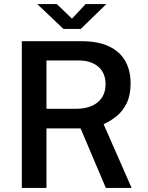

<svg xmlns="http://www.w3.org/2000/svg" viewBox="-20 -926 727 946"><path d="M628.5 0H501.5L377 -293.5H209V0H87.5V-723H381Q464 -723 517.8 -697.2Q571.5 -671.5 597.5 -624.8Q623.5 -578 623.5 -515.5Q623.5 -457.5 604.5 -418.2Q585.5 -379 555.2 -354.2Q525 -329.5 490.5 -314ZM353.5 -390Q422.5 -390 461.2 -422Q500 -454 500 -511Q500 -567 464 -597.5Q428 -628 369 -628H209V-390ZM292.5 -783.5 163.5 -906H260L334.5 -834L402 -906H504L378 -783.5Z"/></svg>

Font: Public Sans SemiBold
Style: Regular
Weight: 600
Designer: The Public Sans Project Authors: Dan O. Williams and USWDS (Libre Franklin designed by Pablo Impallari and Rodrigo Fuenz
Version: Version 1.007